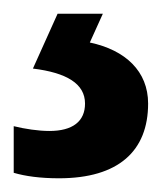

<svg xmlns="http://www.w3.org/2000/svg" viewBox="-27 -20 236 280"><path d="M189 131C189 84 156 53 104 42L123 0H57L21 80C70 86 97 102 97 131C97 157 79 171 45 171C29 171 9 168 -7 164V232C10 237 32 240 59 240C146 240 189 200 189 131Z"/></svg>

Font: Noto Sans Arabic Cond SemBd
Style: Regular
Weight: 600
Width: 3
Designer: Monotype Design Team, Nadine Chahine, Nizar Qandah and Khaled Hosny
Foundry: Monotype Imaging Inc.
Version: Version 2.012